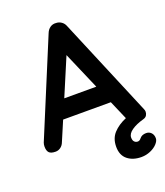

<svg xmlns="http://www.w3.org/2000/svg" viewBox="-162 -812 967 1127"><g transform="rotate(-20 321.5 -248.5)"><path d="M642 132Q642 148 625.5 166Q609 184 582 195.5Q555 207 526 207Q473 207 439.5 180Q406 153 406 100Q406 48 436.5 15Q467 -18 517 -39L466 -157H168L116 -35Q109 -16 94.5 -5.5Q80 5 63 5Q34 5 22.5 -7Q11 -19 11 -45Q11 -58 15 -69L262 -664Q270 -684 286 -695Q302 -706 322 -704Q340 -704 355.5 -693.5Q371 -683 378 -664L635 -52Q639 -44 639 -35Q639 -23 632.5 -12.5Q626 -2 611 2Q564 15 535.5 35Q507 55 507 79Q507 97 515.5 105.5Q524 114 536 114Q548 114 557 102Q571 84 598 84Q617 84 629.5 97Q642 110 642 132ZM217 -272H417L316 -506Z"/></g></svg>

Font: Quicksand
Style: Bold
Weight: 700
Version: Version 3.000